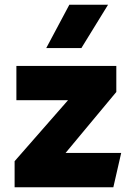

<svg xmlns="http://www.w3.org/2000/svg" viewBox="-20 -787 554 807"><path d="M41.4 0V-109.5L265.9 -365.8H48.9V-510H468.9V-400.5L255.6 -144.2H489.4L456.4 0ZM174.4 -585 271.4 -767H434.1L322.1 -585Z"/></svg>

Font: Geologica-Sharp
Style: Regular
Weight: 100
Designer: Sindre Bremnes, Frode Helland
Foundry: Monokrom Skriftforlag AS
Version: Version 1.010;gftools[0.9.28]